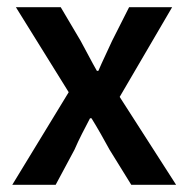

<svg xmlns="http://www.w3.org/2000/svg" viewBox="-20 -511 521 531"><path d="M14 0 170 -256 24 -491H148L203 -398Q214 -378 225 -357Q236 -336 248 -315H252Q261 -336 271 -357Q281 -378 290 -398L337 -491H456L311 -243L467 0H343L283 -97Q271 -119 258.5 -141Q246 -163 233 -184H229Q218 -163 207 -141.5Q196 -120 186 -97L134 0Z"/></svg>

Font: Source Sans 3 ExtraLight SemiBold
Style: Regular
Weight: 600
Version: Version 3.052;hotconv 1.1.0;makeotfexe 2.6.0